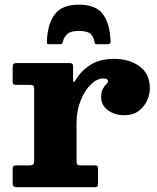

<svg xmlns="http://www.w3.org/2000/svg" viewBox="-20 -784 656 804"><path d="M123 -407.5Q123 -420 120.5 -424.2Q118 -428.5 105.5 -428.5H50Q39 -428.5 36 -431.2Q33 -434 33 -445V-500.5Q33 -512.5 36.5 -516.2Q40 -520 51 -520H269.5Q279 -520 282.5 -517.2Q286 -514.5 286 -504V-460.5Q286 -445 288.2 -441.5Q290.5 -438 296 -448Q318.5 -486 357.5 -511.8Q396.5 -537.5 459 -537.5Q522 -537.5 564.8 -505.8Q607.5 -474 607.5 -414Q607.5 -389.5 595.8 -363.2Q584 -337 560.5 -319.2Q537 -301.5 501.5 -301.5Q459.5 -301.5 431.5 -322.8Q403.5 -344 403.5 -378Q403.5 -400 410.8 -412.2Q418 -424.5 425 -431.2Q432 -438 432 -444Q432 -455.5 413 -455.5Q386 -455.5 360.2 -430.2Q334.5 -405 317.5 -362.5Q300.5 -320 300.5 -268.5V-110Q300.5 -98 304 -94.8Q307.5 -91.5 319.5 -91.5H377Q386.5 -91.5 388.5 -88Q390.5 -84.5 390.5 -75V-19Q390.5 -8 388.5 -4Q386.5 0 375.5 0H52.5Q42 0 37.5 -3.5Q33 -7 33 -18.5V-77Q33 -87 36.8 -89.2Q40.5 -91.5 50.5 -91.5H100Q112.5 -91.5 117.8 -94.5Q123 -97.5 123 -109.5ZM310.5 -764.5Q383 -764.5 412.2 -723Q441.5 -681.5 443 -608.5Q443 -599 431.5 -599H385Q377.5 -599 376 -607Q373.5 -627 360.2 -640.8Q347 -654.5 310.5 -654.5Q276 -654.5 262.5 -642.2Q249 -630 244.5 -613.5Q242 -606.5 240.8 -602.8Q239.5 -599 230.5 -599H186.5Q179 -599 177.8 -601.2Q176.5 -603.5 176.5 -611Q178.5 -682.5 208.8 -723.5Q239 -764.5 310.5 -764.5Z"/></svg>

Font: Besley* Heavy
Style: Regular
Weight: 800
Designer: Owen Earl
Foundry: indestructible type*
Version: Version 3.000; ttfautohint (v1.8.3)